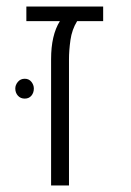

<svg xmlns="http://www.w3.org/2000/svg" viewBox="-20 -570 403 590"><path d="M137 0V-388Q137 -462 164 -505H61V-550H297V-505H217Q201 -479 196.5 -447Q192 -415 192 -388V0ZM56 -328Q69 -328 76.5 -318.5Q84 -309 84 -298Q84 -285 76.5 -276Q69 -267 56 -267Q43 -267 35 -276Q27 -285 27 -298Q27 -309 35 -318.5Q43 -328 56 -328Z"/></svg>

Font: Assistant Light
Style: Regular
Weight: 300
Designer: Hebrew By Ben Nathan, Latin by Paul Hunt
Version: Version 3.000